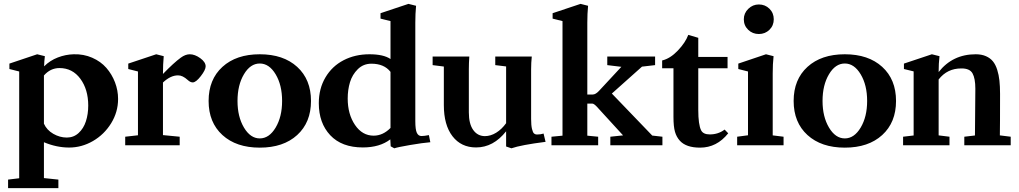

<svg xmlns="http://www.w3.org/2000/svg" viewBox="-20 -746 5233 986"><path d="M21.5 220.2V176.3L78.6 169.4V-378.9L28.3 -391.6V-419.4L170.9 -467.3L210.4 -457.5Q207 -430.7 206.5 -405.3Q236.8 -435.5 276.9 -450.9Q316.9 -466.3 358.4 -467.3Q409.7 -468.8 453.6 -449.5Q497.6 -430.2 526.1 -397.5Q554.7 -364.7 570.6 -323.2Q586.4 -281.7 586.4 -237.8Q586.4 -170.9 550.8 -113Q515.1 -55.2 457.3 -21.7Q399.4 11.7 335 11.7Q270.5 11.7 205.6 -15.6V168.5L279.8 176.3V220.2ZM285.6 -396.5Q238.8 -396.5 205.6 -358.4V-110.8Q220.2 -78.1 253.7 -58.8Q287.1 -39.6 323.2 -39.6Q358.4 -39.6 383.8 -63Q409.2 -86.4 421.1 -123Q433.1 -159.7 433.1 -204.1Q433.1 -286.6 392.6 -341.6Q352.1 -396.5 285.6 -396.5Z M623 0V-43.9L688.5 -51.3V-378.9L638.7 -391.6V-419.4L782.2 -467.3L820.8 -457.5Q816.9 -415.5 816.9 -369.1V-366.2Q872.6 -423.8 908.2 -449.7Q932.1 -467.3 954.6 -467.3Q980.5 -467.3 1008.3 -447.3Q1036.1 -427.2 1036.1 -405.3Q1036.1 -387.2 1011.2 -355Q986.3 -322.8 969.7 -322.8Q957.5 -322.8 944.3 -335Q917.5 -359.4 894.5 -358.9Q856.4 -359.4 816.9 -322.3V-52.2L902.8 -43.9V0Z M1314 12.2Q1193.4 12.2 1122.3 -52.5Q1051.3 -117.2 1051.3 -227.5Q1051.3 -337.9 1122.3 -402.6Q1193.4 -467.3 1314 -467.3Q1435.1 -467.3 1506.1 -402.6Q1577.1 -337.9 1577.1 -227.5Q1577.1 -117.2 1506.1 -52.5Q1435.1 12.2 1314 12.2ZM1314 -35.2Q1362.3 -35.2 1395.5 -90.8Q1428.7 -146.5 1428.7 -227.5Q1428.7 -309.1 1395.5 -364.5Q1362.3 -419.9 1314 -419.9Q1265.6 -419.9 1232.7 -364.5Q1199.7 -309.1 1199.7 -227.5Q1199.7 -146.5 1232.9 -90.8Q1266.1 -35.2 1314 -35.2Z M2004.9 15.6 1986.3 5.4 1984.4 -30.3Q1930.2 11.2 1843.3 11.2Q1734.9 11.2 1676 -51.5Q1617.2 -114.3 1617.2 -215.8Q1617.2 -291 1651.4 -348.6Q1685.5 -406.2 1744.6 -436.8Q1803.7 -467.3 1877.4 -467.3Q1949.7 -467.3 1985.4 -442.9V-637.7L1934.1 -650.4V-678.2L2077.6 -726.1L2116.7 -716.3Q2112.8 -676.3 2112.8 -629.4V-124Q2112.8 -80.6 2120.6 -64Q2128.4 -47.4 2144.5 -47.4Q2158.2 -47.4 2182.6 -52.2L2189.9 -15.6Q2149.4 -12.2 2085.4 -1.2Q2021.5 9.8 2004.9 15.6ZM1898.9 -49.3Q1946.3 -49.3 1985.4 -88.9V-377Q1952.6 -418.9 1887.2 -418.9Q1846.2 -418.9 1817.6 -390.9Q1789.1 -362.8 1777.3 -323.7Q1765.6 -284.7 1765.6 -240.2Q1765.6 -159.7 1803 -104.5Q1840.3 -49.3 1898.9 -49.3Z M2424.8 11.2Q2348.1 11.2 2303.7 -46.4Q2259.3 -104 2259.3 -206.1V-404.3L2201.7 -411.6V-455.6H2390.1Q2387.7 -421.4 2387.7 -390.6V-168.5Q2387.7 -110.4 2409.9 -78.9Q2432.1 -47.4 2469.7 -46.9Q2499.5 -46.9 2528.1 -64.5Q2556.6 -82 2579.1 -113.3V-404.8L2523.4 -411.6V-455.6H2710.9Q2707.5 -423.8 2707.5 -390.6V-134.8Q2707.5 -102.5 2711.9 -84.2Q2716.3 -65.9 2722.4 -60.5Q2728.5 -55.2 2737.3 -55.2Q2756.3 -55.2 2771.5 -60.1L2781.7 -17.6Q2655.3 -1.5 2606.4 15.6L2579.1 6.3V-71.8Q2513.7 11.2 2424.8 11.2Z M2812 0V-43.9L2868.7 -49.3V-637.7L2817.9 -650.4V-678.2L2961.4 -726.1L3000 -716.3Q2996.1 -676.3 2996.1 -629.4V-260.7H3024.4Q3039.1 -260.7 3057.1 -280.3L3170.9 -402.8L3098.6 -411.6V-455.6H3344.2V-411.6L3276.9 -403.8L3122.1 -265.6L3329.6 -49.8L3381.8 -43.9V0H3114.3V-43.9L3179.7 -50.8L3044.4 -198.7Q3029.8 -213.9 3022 -213.9H2996.1V-49.3L3051.8 -43.9V0Z M3575.2 12.2Q3503.9 12.2 3471.7 -22.9Q3454.1 -42 3446.3 -69.1Q3438.5 -96.2 3438.5 -146V-395.5H3380.4V-435.5Q3421.9 -445.3 3460.9 -486.3Q3500 -527.3 3514.6 -566.9L3565.9 -551.8V-453.6H3716.3V-395.5H3565.9V-181.6Q3565.9 -106 3580.6 -76.7Q3591.3 -55.7 3625 -55.7Q3668.5 -55.7 3701.2 -80.6L3719.7 -61.5Q3661.1 12.2 3575.2 12.2Z M3799.8 -647Q3799.8 -678.2 3822.8 -700.7Q3845.7 -723.1 3877 -723.1Q3909.2 -723.1 3931.4 -701.2Q3953.6 -679.2 3953.6 -647Q3953.6 -614.7 3931.4 -593Q3909.2 -571.3 3877 -571.3Q3844.7 -571.3 3822.3 -593Q3799.8 -614.7 3799.8 -647ZM3765.6 0V-43.9L3821.3 -51.3V-378.9L3771.5 -391.6V-419.4L3913.6 -467.3L3952.6 -457.5Q3948.2 -418 3948.2 -369.1V-50.8L4003.9 -43.9V0Z M4318.4 12.2Q4197.8 12.2 4126.7 -52.5Q4055.7 -117.2 4055.7 -227.5Q4055.7 -337.9 4126.7 -402.6Q4197.8 -467.3 4318.4 -467.3Q4439.5 -467.3 4510.5 -402.6Q4581.5 -337.9 4581.5 -227.5Q4581.5 -117.2 4510.5 -52.5Q4439.5 12.2 4318.4 12.2ZM4318.4 -35.2Q4366.7 -35.2 4399.9 -90.8Q4433.1 -146.5 4433.1 -227.5Q4433.1 -309.1 4399.9 -364.5Q4366.7 -419.9 4318.4 -419.9Q4270 -419.9 4237.1 -364.5Q4204.1 -309.1 4204.1 -227.5Q4204.1 -146.5 4237.3 -90.8Q4270.5 -35.2 4318.4 -35.2Z M4617.7 0V-43.9L4671.9 -50.3V-379.4L4622.1 -391.6V-419.4L4765.6 -467.3L4804.7 -457.5Q4800.3 -420.9 4800.3 -376Q4872.1 -467.3 4990.7 -467.3Q5021 -467.3 5043.2 -457.5Q5065.4 -447.8 5079.1 -430.9Q5092.8 -414.1 5101.1 -387.7Q5109.4 -361.3 5112.5 -332Q5115.7 -302.7 5115.7 -263.7Q5115.7 -97.2 5114.7 -50.8L5170.4 -43.9V0H4932.1V-43.9L4986.8 -50.3Q4988.8 -206.5 4988.8 -290Q4988.8 -343.3 4974.4 -369.1Q4960 -395 4917 -394.5Q4844.7 -395 4800.3 -337.9V-50.8L4856 -43.9V0Z"/></svg>

Font: Elstob 6pt
Style: Bold
Weight: 700
Designer: Peter S. Baker
Version: Version 1.015